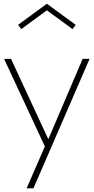

<svg xmlns="http://www.w3.org/2000/svg" viewBox="-20 -784 507 1040"><path d="M223.1 9.3 2 -465.3H39.6L241.7 -29.8L427.7 -465.3H465.3L161.1 236.3H124ZM78.1 -649.4 233.9 -763.7 390.1 -649.4 373 -626.5 233.9 -728 95.2 -626.5Z"/></svg>

Font: Spartan MB ExtLt
Style: Regular
Weight: 200
Designer: Matt Bailey, Mirko Velimirovic
Foundry: Matt Bailey
Version: Version 1.005